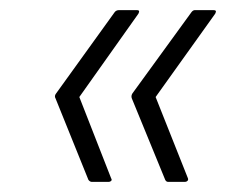

<svg xmlns="http://www.w3.org/2000/svg" viewBox="-20 -453 483 380"><path d="M162 -93Q158 -93 155 -97L90 -258Q87 -263 91 -268L207 -429Q210 -433 216 -433H251Q254 -433 255 -431.5Q256 -430 254 -426L137 -261L200 -100Q202 -97 200 -95Q198 -93 195 -93ZM313 -93Q309 -93 307 -97L241 -258Q239 -263 242 -268L359 -429Q362 -433 366 -433H402Q406 -433 407 -431.5Q408 -430 406 -426L288 -261L352 -100Q353 -97 351 -95Q349 -93 346 -93Z"/></svg>

Font: Sofia Sans Semi Condensed Light
Style: Italic
Weight: 300
Italic angle: -9°
Version: Version 4.100